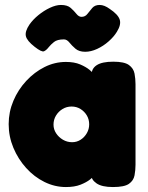

<svg xmlns="http://www.w3.org/2000/svg" viewBox="-20 -748 597 775"><path d="M436 7Q391 7 369.5 -8Q348 -23 349 -42H363Q358 -35 343.5 -23.5Q329 -12 305 -2.5Q281 7 246 7Q201 7 159.5 -13.5Q118 -34 85.5 -70Q53 -106 34 -151.5Q15 -197 15 -247Q15 -296 34 -341Q53 -386 86 -421.5Q119 -457 160 -477.5Q201 -498 246 -498Q280 -498 303.5 -488Q327 -478 341.5 -466Q356 -454 361 -446H350Q349 -471 370.5 -485Q392 -499 437 -499Q482 -499 500.5 -485.5Q519 -472 523 -451Q527 -430 527 -408V-83Q527 -61 523 -40Q519 -19 500.5 -6Q482 7 436 7ZM271 -174Q290 -174 305.5 -184Q321 -194 330.5 -210.5Q340 -227 340 -246Q340 -266 330.5 -282Q321 -298 305 -308Q289 -318 269 -318Q249 -318 232.5 -308Q216 -298 206 -281.5Q196 -265 196 -245Q196 -226 206.5 -210Q217 -194 234 -184Q251 -174 271 -174ZM226 -728Q252 -728 265.5 -716Q279 -704 288.5 -692Q298 -680 309 -680Q324 -680 333 -692Q342 -704 352.5 -716Q363 -728 382 -728Q392 -728 402 -724Q412 -720 423 -712Q456 -690 463 -669.5Q470 -649 452 -620Q440 -600 418.5 -581Q397 -562 372 -550.5Q347 -539 324 -539Q299 -539 284.5 -551.5Q270 -564 260 -576.5Q250 -589 238 -589Q211 -589 198 -578.5Q185 -568 177 -558Q167 -545 157.5 -541Q148 -537 120 -559Q89 -583 84.5 -602Q80 -621 99 -649Q113 -669 135 -687Q157 -705 181.5 -716.5Q206 -728 226 -728Z"/></svg>

Font: Fredoka
Style: Bold
Weight: 700
Designer: Ben Nathan
Foundry: Milena B. Brandão, Ben Nathan
Version: Version 2.001